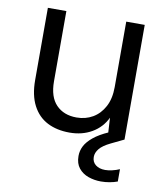

<svg xmlns="http://www.w3.org/2000/svg" viewBox="-82 -589 739 859"><g transform="rotate(10 288.0 -159.0)"><path d="M258 12Q200 12 157 -10Q114 -32 90 -78Q66 -124 66 -193V-521H150V-202Q150 -131 184.5 -95.5Q219 -60 277 -60Q318 -60 350.5 -79Q383 -98 402.5 -134.5Q422 -171 422 -224V-521H506V0H430L425 -85Q403 -39 359 -13.5Q315 12 258 12ZM434 203Q404 203 377 193.5Q350 184 333 163Q316 142 316 108Q316 84 327 62.5Q338 41 363.5 20Q389 -1 432 -20L485 -43L506 0L448 28Q413 45 398.5 63Q384 81 384 100Q384 123 400.5 136Q417 149 444 149Q458 149 475.5 145Q493 141 509 134V190Q493 196 473.5 199.5Q454 203 434 203Z"/></g></svg>

Font: DM Sans 10pt
Style: Regular
Weight: 400
Version: Version 4.004;gftools[0.9.30]